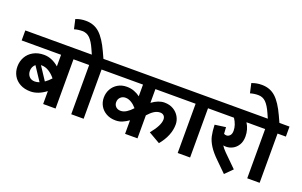

<svg xmlns="http://www.w3.org/2000/svg" viewBox="-131 -1490 3206 2037"><g transform="rotate(20 1471.5 -471.5)"><path d="M659 -556H565V0H425V-146Q337 -79 251 -79Q183 -79 133.5 -106Q84 -133 58 -179Q32 -225 32 -281Q32 -340 59 -388.5Q86 -437 137 -465.5Q188 -494 256 -494Q306 -494 349.5 -474Q393 -454 425 -425V-556H-20V-669H659ZM425 -289V-290Q392 -331 352.5 -355.5Q313 -380 270 -380H262L360 -231Q397 -257 425 -289ZM259 -194Q282 -194 310 -204L207 -360Q190 -346 181 -326.5Q172 -307 172 -284Q172 -245 195 -219.5Q218 -194 259 -194Z M976 -556H882V0H742V-556H628V-669H731L706 -725Q673 -800 637.5 -835Q602 -870 551 -870Q504 -870 461 -857L437 -964Q488 -985 550 -985Q643 -985 706.5 -927.5Q770 -870 829 -741L862 -669H976Z M1490 -556V-401Q1563 -455 1631 -455Q1689 -455 1732 -429.5Q1775 -404 1798 -363Q1821 -322 1821 -277Q1821 -151 1721 -30L1591 -105Q1681 -214 1681 -282Q1681 -309 1665.5 -324.5Q1650 -340 1624 -340Q1589 -340 1557 -319.5Q1525 -299 1490 -260V0H1350V-153Q1316 -129 1281.5 -114Q1247 -99 1205 -99Q1145 -99 1100 -124Q1055 -149 1030.5 -191Q1006 -233 1006 -284Q1006 -337 1030 -380.5Q1054 -424 1097.5 -450Q1141 -476 1198 -476Q1244 -476 1283 -461Q1322 -446 1350 -424V-556H956V-669H1850V-556ZM1350 -289V-291Q1323 -323 1290.5 -342.5Q1258 -362 1225 -362Q1191 -362 1168.5 -340Q1146 -318 1146 -284Q1146 -253 1166.5 -233Q1187 -213 1221 -213Q1253 -213 1286.5 -234Q1320 -255 1350 -289Z M2178 -556H2084V0H1944V-556H1830V-669H2178Z M2635 -556H2518Q2560 -490 2560 -410Q2560 -353 2536.5 -314.5Q2513 -276 2477 -257Q2441 -238 2403 -238Q2386 -238 2371 -241Q2388 -213 2421 -180L2563 -40L2481 42L2368 -69Q2301 -134 2267.5 -187.5Q2234 -241 2223 -291Q2212 -341 2209 -416L2332 -433Q2333 -402 2337 -359Q2351 -352 2366 -352Q2387 -352 2404 -370Q2421 -388 2421 -424Q2421 -489 2377 -556H2158V-669H2635Z M2963 -556H2869V0H2729V-556H2615V-669H2718L2693 -725Q2660 -800 2624.5 -835Q2589 -870 2538 -870Q2491 -870 2448 -857L2424 -964Q2475 -985 2537 -985Q2630 -985 2693.5 -927.5Q2757 -870 2816 -741L2849 -669H2963Z"/></g></svg>

Font: Martel Sans ExtraBold
Style: Regular
Weight: 800
Designer: Dan Reynolds and Mathieu Réguer
Foundry: Dan Reynolds and Mathieu Réguer
Version: Version 1.002; ttfautohint (v1.1) -l 5 -r 5 -G 72 -x 0 -D la